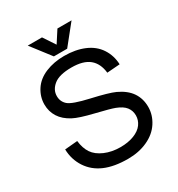

<svg xmlns="http://www.w3.org/2000/svg" viewBox="-209 -1027 1085 1173"><g transform="rotate(-30 333.5 -441.0)"><path d="M44.9 -230 134.3 -237.8Q140.6 -184.1 163.8 -149.7Q187 -115.2 235.8 -94Q284.7 -72.8 345.7 -72.8Q399.9 -72.8 441.4 -88.9Q482.9 -105 503.2 -133.1Q523.4 -161.1 523.4 -194.3Q523.4 -228 503.9 -253.2Q484.4 -278.3 439.5 -295.4Q410.6 -306.6 312 -330.3Q213.4 -354 173.8 -375Q122.6 -401.9 97.4 -441.7Q72.3 -481.4 72.3 -530.8Q72.3 -585 103 -632.1Q133.8 -679.2 192.9 -703.6Q252 -728 324.2 -728Q403.8 -728 464.6 -702.4Q525.4 -676.8 558.1 -627Q590.8 -577.1 593.3 -514.2L502.4 -507.3Q495.1 -575.2 452.9 -609.9Q410.6 -644.5 328.1 -644.5Q242.2 -644.5 202.9 -613Q163.6 -581.5 163.6 -537.1Q163.6 -498.5 191.4 -473.6Q218.8 -448.7 334.2 -422.6Q449.7 -396.5 492.7 -377Q555.2 -348.1 585 -304Q614.7 -259.8 614.7 -202.1Q614.7 -145 582 -94.5Q549.3 -43.9 488 -15.9Q426.8 12.2 350.1 12.2Q252.9 12.2 187.3 -16.1Q121.6 -44.4 84.2 -101.3Q46.9 -158.2 44.9 -230ZM319.8 -810.5 373.5 -893.6H473.1L363.3 -756.8H269.5L164.1 -893.6H264.6Z"/></g></svg>

Font: Saysettha OT
Style: Regular
Weight: 400
Designer: John M. Durdin and Silvain Dupertuis
Foundry: Lao Script for Windows
Version: Version 2.000